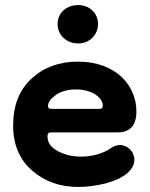

<svg xmlns="http://www.w3.org/2000/svg" viewBox="-20 -724 592 760"><path d="M290 -552C334 -552 368 -586 368 -629C368 -672 334 -704 290 -704C242 -704 208 -672 208 -629C208 -586 242 -552 290 -552ZM290 16C325 16 361 11 398 2C435 -8 463 -21 482 -37C502 -54 512 -72 512 -91C512 -123 486 -150 454 -150C443 -150 432 -146 421 -139C389 -116 344 -104 301 -104C267 -104 236 -111 209 -126C182 -140 168 -159 168 -184C168 -195 172 -200 181 -200H446C495 -200 520 -228 520 -283C520 -381 444 -480 288 -480C215 -480 154 -458 105 -413C56 -368 32 -306 32 -227C32 -152 57 -92 107 -49C156 -6 217 16 290 16ZM182 -293C174 -293 170 -297 170 -304C170 -319 180 -333 201 -348C222 -363 249 -370 282 -370C343 -370 387 -338 387 -306C387 -293 377 -293 373 -293Z"/></svg>

Font: Dongle
Style: Bold
Weight: 700
Designer: Yanghee Ryu
Foundry: Yanghee Ryu
Version: Version 2.000